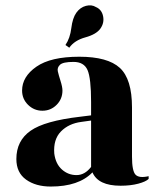

<svg xmlns="http://www.w3.org/2000/svg" viewBox="-20 -676 565 704"><path d="M220 -511Q237 -536 241.5 -573Q246 -610 260 -629.5Q274 -649 295 -654.5Q316 -660 332 -650Q353 -641 358 -616.5Q363 -592 348 -571Q333 -550 293 -539Q253 -528 234 -501ZM422 5Q340 5 319 -44Q269 8 166 8Q111 8 75.5 -17.5Q40 -43 40 -93Q40 -160 92 -196.5Q144 -233 274 -248L314 -253V-302Q314 -389 301 -419Q288 -449 249.5 -449Q211 -449 200 -438.5Q189 -428 192 -414.5Q195 -401 202 -379Q209 -357 209 -344Q209 -313 187.5 -291.5Q166 -270 135.5 -270Q105 -270 83 -291.5Q61 -313 61 -344Q61 -395 113.5 -431.5Q166 -468 270.5 -468Q375 -468 419.5 -427Q464 -386 464 -282V-102Q464 -49 477 -35.5Q490 -22 525 -30V-20Q515 -10 487 -2.5Q459 5 422 5ZM314 -64V-234L278 -229Q232 -223 203.5 -194Q175 -165 179 -113Q184 -75 207 -54.5Q230 -34 260.5 -34Q291 -34 314 -64Z"/></svg>

Font: Rozha One
Style: Regular
Weight: 400
Designer: Tim Donaldson, Indian Type Foundry
Foundry: Indian Type Foundry
Version: Version 1.301;PS 1.0;hotconv 1.0.78;makeotf.lib2.5.61930; tt